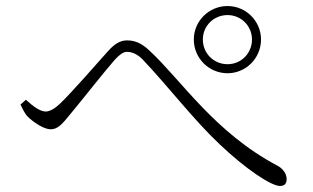

<svg xmlns="http://www.w3.org/2000/svg" viewBox="-20 -695 1040 637"><path d="M735 -452C796 -452 846 -502 846 -564C846 -625 796 -675 735 -675C673 -675 623 -625 623 -564C623 -502 673 -452 735 -452ZM909 -78C925 -78 931 -87 931 -101C931 -119 918 -136 901 -145C691 -256 581 -430 476 -527C447 -555 423 -561 401 -561C378 -561 359 -548 340 -527C299 -482 222 -392 178 -350C162 -335 145 -325 132 -325C113 -325 90 -342 66 -364L48 -348C55 -334 62 -318 72 -308C91 -289 126 -266 148 -266C172 -266 187 -284 213 -316C253 -364 325 -456 361 -497C377 -514 389 -523 401 -523C416 -523 434 -517 453 -498C541 -405 622 -298 708 -217C793 -136 879 -78 909 -78ZM735 -482C689 -482 653 -518 653 -564C653 -609 689 -645 735 -645C780 -645 816 -609 816 -564C816 -518 780 -482 735 -482Z"/></svg>

Font: Source Han Serif CN VF
Style: Regular
Weight: 250
Designer: Ryoko NISHIZUKA 西塚涼子 (kana & ideographs); Frank Grießhammer (Latin, Greek & Cyrillic); Wenlong ZHANG 张文龙 (bopomofo); San
Foundry: Adobe
Version: Version 2.002;hotconv 1.1.0;makeotfexe 2.6.0